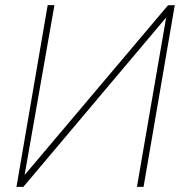

<svg xmlns="http://www.w3.org/2000/svg" viewBox="-20 -731 731 751"><path d="M637.2 -710.4 663.6 -710.9 541.5 0H515.6L629.9 -662.6L71.3 0H44.4L166.5 -710.9H192.9L76.2 -46.4Z"/></svg>

Font: Roboto Thin
Style: Italic
Weight: 250
Italic angle: -12°
Designer: Google
Version: Version 2.134; 2016